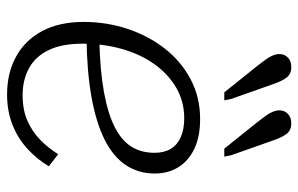

<svg xmlns="http://www.w3.org/2000/svg" viewBox="-174 -678 863 556"><g transform="rotate(90 258.0 -399.5)"><path d="M253 12Q191 12 143.5 -14Q96 -40 69.5 -89.5Q43 -139 43 -210Q43 -276 63 -336.5Q83 -397 120 -444.5Q157 -492 209 -519.5Q261 -547 324 -547Q376 -547 411 -530Q446 -513 464 -483.5Q482 -454 482 -416Q482 -368 457 -331Q432 -294 382 -269.5Q332 -245 258 -232Q184 -219 86 -218L91 -255Q183 -257 246 -268.5Q309 -280 348 -300Q387 -320 404.5 -348.5Q422 -377 422 -415Q422 -443 410.5 -462Q399 -481 376.5 -491Q354 -501 322 -501Q273 -501 233 -477.5Q193 -454 164.5 -413.5Q136 -373 121 -319.5Q106 -266 106 -206Q106 -147 124.5 -108.5Q143 -70 177 -51.5Q211 -33 255 -33Q298 -33 329.5 -47Q361 -61 384.5 -84Q408 -107 426 -136L461 -109Q441 -75 410.5 -47Q380 -19 340.5 -3.5Q301 12 253 12ZM387 -756 429 -637 433 -617H410L333 -713Q322 -727 314.5 -737.5Q307 -748 303 -758Q299 -768 299 -777Q299 -791 309 -801Q319 -811 337 -811Q357 -811 367.5 -797Q378 -783 387 -756ZM224 -756 266 -637 270 -617H247L170 -713Q159 -727 151.5 -737.5Q144 -748 140 -758Q136 -768 136 -777Q136 -791 146 -801Q156 -811 174 -811Q194 -811 204.5 -797Q215 -783 224 -756Z"/></g></svg>

Font: Roboto Serif ExtraLight
Style: Italic
Weight: 250
Italic angle: -10°
Designer: Greg Gazdowicz
Foundry: Commercial Type
Version: Version 1.008